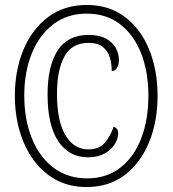

<svg xmlns="http://www.w3.org/2000/svg" viewBox="-20 -745 697 775"><path d="M329 10Q260 10 206.5 -19Q153 -48 116 -98.5Q79 -149 59.5 -215.5Q40 -282 40 -358Q40 -461 74.5 -544Q109 -627 174 -676Q239 -725 330 -725Q421 -725 485 -676Q549 -627 582.5 -544Q616 -461 616 -358Q616 -255 582 -171.5Q548 -88 484 -39Q420 10 329 10ZM332 -25Q410 -25 465.5 -68Q521 -111 550 -186.5Q579 -262 579 -358Q579 -455 549.5 -530Q520 -605 464.5 -647.5Q409 -690 330 -690Q251 -690 194.5 -646.5Q138 -603 108 -528.5Q78 -454 78 -359Q78 -263 108.5 -187Q139 -111 196 -68Q253 -25 332 -25ZM335 -110Q259 -110 215.5 -174.5Q172 -239 172 -364Q172 -478 212.5 -541Q253 -604 338 -604Q381 -604 408 -589Q435 -574 447.5 -551Q460 -528 460 -504Q460 -482 451.5 -470Q443 -458 431 -458Q431 -488 423 -514Q415 -540 394.5 -556Q374 -572 337 -572Q270 -572 240 -517Q210 -462 210 -366Q210 -257 244 -199.5Q278 -142 337 -142Q380 -142 403 -169Q426 -196 439 -234Q448 -230 452.5 -224Q457 -218 457 -207Q457 -186 443.5 -163.5Q430 -141 402.5 -125.5Q375 -110 335 -110Z"/></svg>

Font: Noto Serif ExtraCondensed Light
Style: Italic
Weight: 300
Width: 2
Italic angle: -12°
Designer: Monotype Design Team
Foundry: Monotype Imaging Inc.
Version: Version 2.014; ttfautohint (v1.8.4.7-5d5b)